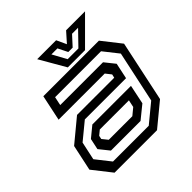

<svg xmlns="http://www.w3.org/2000/svg" viewBox="-183 -845 993 993"><g transform="rotate(-45 313.0 -349.0)"><path d="M100.5 0 19.5 -103 50 -245.5 174.5 -348.5H446.5L451 -368L427 -398.5H89.5L119.5 -540H526L607 -437L536 -103L411 0ZM168 -94 124 -149 137 -209.5 195.5 -257.5H478L456 -152L384.5 -94ZM135.5 -46.5H397L498.5 -130L559 -412.5L495 -493.5H159L149 -446H462L506.5 -390.5L488 -303.5H186.5L93.5 -227L72 -127ZM199.5 -141.5H372L409 -172L417.5 -212H204.5L179 -191L175 -172ZM314.5 -556 232.5 -698H371L396 -644L444 -698H582.5L440.5 -556ZM344 -586.5H422.5L497 -663.5H453L404.5 -610.5H372.5L346 -663.5H302Z"/></g></svg>

Font: Tourney Medium
Style: Italic
Weight: 500
Italic angle: -12°
Version: Version 1.015